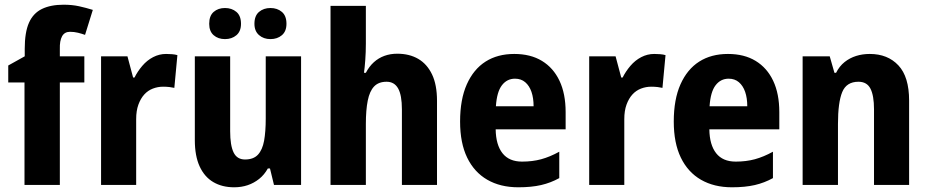

<svg xmlns="http://www.w3.org/2000/svg" viewBox="-20 -785 3939 815"><path d="M338 -435H234V0H84V-435H15V-507L85 -546V-578Q85 -648 103 -688.5Q121 -729 158 -747Q195 -765 250 -765Q286 -765 315.5 -758.5Q345 -752 374 -743L341 -637Q327 -642 311 -646Q295 -650 277 -650Q254 -650 243.5 -631Q233 -612 234 -577V-546H338Z M685 -556Q697 -556 710 -555Q723 -554 733 -551L720 -412Q712 -414 699.5 -415.5Q687 -417 672 -417Q650 -417 629 -409Q608 -401 592.5 -384Q577 -367 567.5 -341Q558 -315 558 -279V0H409V-546H521L545 -456H551Q564 -482 584 -505.5Q604 -529 630 -542.5Q656 -556 685 -556Z M1258 -546V0H1143L1126 -70H1117Q1102 -43 1080 -25.5Q1058 -8 1031.5 1Q1005 10 974 10Q923 10 885.5 -12Q848 -34 827.5 -78.5Q807 -123 807 -190V-546H957V-228Q957 -168 971.5 -138Q986 -108 1020 -108Q1056 -108 1075 -128.5Q1094 -149 1101 -187.5Q1108 -226 1108 -282V-546ZM868 -684Q868 -718 887 -734.5Q906 -751 935 -751Q964 -751 983.5 -734.5Q1003 -718 1003 -684Q1003 -652 983.5 -635.5Q964 -619 935 -619Q906 -619 887 -635.5Q868 -652 868 -684ZM1060 -684Q1060 -718 1079.5 -734.5Q1099 -751 1128 -751Q1157 -751 1176.5 -734.5Q1196 -718 1196 -684Q1196 -652 1176.5 -635.5Q1157 -619 1128 -619Q1099 -619 1079.5 -636Q1060 -653 1060 -684Z M1533 -600Q1533 -564 1530.5 -530Q1528 -496 1525 -476H1533Q1547 -503 1567 -521Q1587 -539 1612 -548Q1637 -557 1666 -557Q1718 -557 1755.5 -535Q1793 -513 1814 -469Q1835 -425 1835 -357V0H1686V-321Q1686 -381 1670 -409.5Q1654 -438 1621 -438Q1587 -438 1568 -418Q1549 -398 1541 -358Q1533 -318 1533 -259V0H1383V-760H1533Z M2163 -556Q2232 -556 2280.5 -526.5Q2329 -497 2355 -442Q2381 -387 2381 -309V-236H2084Q2085 -170 2113 -134.5Q2141 -99 2196 -99Q2240 -99 2277 -109Q2314 -119 2354 -141V-29Q2318 -9 2277 0.5Q2236 10 2180 10Q2104 10 2048.5 -22Q1993 -54 1963 -116Q1933 -178 1933 -269Q1933 -363 1961.5 -427Q1990 -491 2041 -523.5Q2092 -556 2163 -556ZM2166 -451Q2132 -451 2110.5 -423Q2089 -395 2085 -334H2245Q2245 -369 2236 -395Q2227 -421 2209.5 -436Q2192 -451 2166 -451Z M2757 -556Q2769 -556 2782 -555Q2795 -554 2805 -551L2792 -412Q2784 -414 2771.5 -415.5Q2759 -417 2744 -417Q2722 -417 2701 -409Q2680 -401 2664.5 -384Q2649 -367 2639.5 -341Q2630 -315 2630 -279V0H2481V-546H2593L2617 -456H2623Q2636 -482 2656 -505.5Q2676 -529 2702 -542.5Q2728 -556 2757 -556Z M3070 -556Q3139 -556 3187.5 -526.5Q3236 -497 3262 -442Q3288 -387 3288 -309V-236H2991Q2992 -170 3020 -134.5Q3048 -99 3103 -99Q3147 -99 3184 -109Q3221 -119 3261 -141V-29Q3225 -9 3184 0.5Q3143 10 3087 10Q3011 10 2955.5 -22Q2900 -54 2870 -116Q2840 -178 2840 -269Q2840 -363 2868.5 -427Q2897 -491 2948 -523.5Q2999 -556 3070 -556ZM3073 -451Q3039 -451 3017.5 -423Q2996 -395 2992 -334H3152Q3152 -369 3143 -395Q3134 -421 3116.5 -436Q3099 -451 3073 -451Z M3672 -556Q3748 -556 3793.5 -507.5Q3839 -459 3839 -358V0H3690V-321Q3690 -379 3675 -408.5Q3660 -438 3624 -438Q3573 -438 3555 -394Q3537 -350 3537 -259V0H3387V-546H3502L3522 -476H3529Q3543 -504 3565 -521.5Q3587 -539 3614 -547.5Q3641 -556 3672 -556Z"/></svg>

Font: Noto Sans Display SemiCondensed
Style: Regular
Weight: 400
Width: 4
Version: Version 2.003